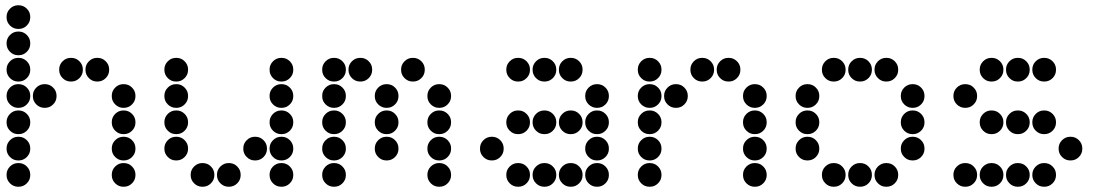

<svg xmlns="http://www.w3.org/2000/svg" viewBox="-20 -715 4240 730"><path d="M49 -695Q31 -695 18 -682Q5 -669 5 -651V-649Q5 -631 18 -618Q31 -605 49 -605H51Q69 -605 82 -618Q95 -631 95 -649V-651Q95 -669 82 -682Q69 -695 51 -695ZM49 -595Q31 -595 18 -582Q5 -569 5 -551V-549Q5 -531 18 -518Q31 -505 49 -505H51Q69 -505 82 -518Q95 -531 95 -549V-551Q95 -569 82 -582Q69 -595 51 -595ZM49 -495Q31 -495 18 -482Q5 -469 5 -451V-449Q5 -431 18 -418Q31 -405 49 -405H51Q69 -405 82 -418Q95 -431 95 -449V-451Q95 -469 82 -482Q69 -495 51 -495ZM249 -495Q231 -495 218 -482Q205 -469 205 -451V-449Q205 -431 218 -418Q231 -405 249 -405H251Q269 -405 282 -418Q295 -431 295 -449V-451Q295 -469 282 -482Q269 -495 251 -495ZM349 -495Q331 -495 318 -482Q305 -469 305 -451V-449Q305 -431 318 -418Q331 -405 349 -405H351Q369 -405 382 -418Q395 -431 395 -449V-451Q395 -469 382 -482Q369 -495 351 -495ZM49 -395Q31 -395 18 -382Q5 -369 5 -351V-349Q5 -331 18 -318Q31 -305 49 -305H51Q69 -305 82 -318Q95 -331 95 -349V-351Q95 -369 82 -382Q69 -395 51 -395ZM149 -395Q131 -395 118 -382Q105 -369 105 -351V-349Q105 -331 118 -318Q131 -305 149 -305H151Q169 -305 182 -318Q195 -331 195 -349V-351Q195 -369 182 -382Q169 -395 151 -395ZM449 -395Q431 -395 418 -382Q405 -369 405 -351V-349Q405 -331 418 -318Q431 -305 449 -305H451Q469 -305 482 -318Q495 -331 495 -349V-351Q495 -369 482 -382Q469 -395 451 -395ZM49 -295Q31 -295 18 -282Q5 -269 5 -251V-249Q5 -231 18 -218Q31 -205 49 -205H51Q69 -205 82 -218Q95 -231 95 -249V-251Q95 -269 82 -282Q69 -295 51 -295ZM449 -295Q431 -295 418 -282Q405 -269 405 -251V-249Q405 -231 418 -218Q431 -205 449 -205H451Q469 -205 482 -218Q495 -231 495 -249V-251Q495 -269 482 -282Q469 -295 451 -295ZM49 -195Q31 -195 18 -182Q5 -169 5 -151V-149Q5 -131 18 -118Q31 -105 49 -105H51Q69 -105 82 -118Q95 -131 95 -149V-151Q95 -169 82 -182Q69 -195 51 -195ZM449 -195Q431 -195 418 -182Q405 -169 405 -151V-149Q405 -131 418 -118Q431 -105 449 -105H451Q469 -105 482 -118Q495 -131 495 -149V-151Q495 -169 482 -182Q469 -195 451 -195ZM49 -95Q31 -95 18 -82Q5 -69 5 -51V-49Q5 -31 18 -18Q31 -5 49 -5H51Q69 -5 82 -18Q95 -31 95 -49V-51Q95 -69 82 -82Q69 -95 51 -95ZM449 -95Q431 -95 418 -82Q405 -69 405 -51V-49Q405 -31 418 -18Q431 -5 449 -5H451Q469 -5 482 -18Q495 -31 495 -49V-51Q495 -69 482 -82Q469 -95 451 -95Z M649 -495Q631 -495 618 -482Q605 -469 605 -451V-449Q605 -431 618 -418Q631 -405 649 -405H651Q669 -405 682 -418Q695 -431 695 -449V-451Q695 -469 682 -482Q669 -495 651 -495ZM1049 -495Q1031 -495 1018 -482Q1005 -469 1005 -451V-449Q1005 -431 1018 -418Q1031 -405 1049 -405H1051Q1069 -405 1082 -418Q1095 -431 1095 -449V-451Q1095 -469 1082 -482Q1069 -495 1051 -495ZM649 -395Q631 -395 618 -382Q605 -369 605 -351V-349Q605 -331 618 -318Q631 -305 649 -305H651Q669 -305 682 -318Q695 -331 695 -349V-351Q695 -369 682 -382Q669 -395 651 -395ZM1049 -395Q1031 -395 1018 -382Q1005 -369 1005 -351V-349Q1005 -331 1018 -318Q1031 -305 1049 -305H1051Q1069 -305 1082 -318Q1095 -331 1095 -349V-351Q1095 -369 1082 -382Q1069 -395 1051 -395ZM649 -295Q631 -295 618 -282Q605 -269 605 -251V-249Q605 -231 618 -218Q631 -205 649 -205H651Q669 -205 682 -218Q695 -231 695 -249V-251Q695 -269 682 -282Q669 -295 651 -295ZM1049 -295Q1031 -295 1018 -282Q1005 -269 1005 -251V-249Q1005 -231 1018 -218Q1031 -205 1049 -205H1051Q1069 -205 1082 -218Q1095 -231 1095 -249V-251Q1095 -269 1082 -282Q1069 -295 1051 -295ZM649 -195Q631 -195 618 -182Q605 -169 605 -151V-149Q605 -131 618 -118Q631 -105 649 -105H651Q669 -105 682 -118Q695 -131 695 -149V-151Q695 -169 682 -182Q669 -195 651 -195ZM949 -195Q931 -195 918 -182Q905 -169 905 -151V-149Q905 -131 918 -118Q931 -105 949 -105H951Q969 -105 982 -118Q995 -131 995 -149V-151Q995 -169 982 -182Q969 -195 951 -195ZM1049 -195Q1031 -195 1018 -182Q1005 -169 1005 -151V-149Q1005 -131 1018 -118Q1031 -105 1049 -105H1051Q1069 -105 1082 -118Q1095 -131 1095 -149V-151Q1095 -169 1082 -182Q1069 -195 1051 -195ZM749 -95Q731 -95 718 -82Q705 -69 705 -51V-49Q705 -31 718 -18Q731 -5 749 -5H751Q769 -5 782 -18Q795 -31 795 -49V-51Q795 -69 782 -82Q769 -95 751 -95ZM849 -95Q831 -95 818 -82Q805 -69 805 -51V-49Q805 -31 818 -18Q831 -5 849 -5H851Q869 -5 882 -18Q895 -31 895 -49V-51Q895 -69 882 -82Q869 -95 851 -95ZM1049 -95Q1031 -95 1018 -82Q1005 -69 1005 -51V-49Q1005 -31 1018 -18Q1031 -5 1049 -5H1051Q1069 -5 1082 -18Q1095 -31 1095 -49V-51Q1095 -69 1082 -82Q1069 -95 1051 -95Z M1249 -495Q1231 -495 1218 -482Q1205 -469 1205 -451V-449Q1205 -431 1218 -418Q1231 -405 1249 -405H1251Q1269 -405 1282 -418Q1295 -431 1295 -449V-451Q1295 -469 1282 -482Q1269 -495 1251 -495ZM1349 -495Q1331 -495 1318 -482Q1305 -469 1305 -451V-449Q1305 -431 1318 -418Q1331 -405 1349 -405H1351Q1369 -405 1382 -418Q1395 -431 1395 -449V-451Q1395 -469 1382 -482Q1369 -495 1351 -495ZM1549 -495Q1531 -495 1518 -482Q1505 -469 1505 -451V-449Q1505 -431 1518 -418Q1531 -405 1549 -405H1551Q1569 -405 1582 -418Q1595 -431 1595 -449V-451Q1595 -469 1582 -482Q1569 -495 1551 -495ZM1249 -395Q1231 -395 1218 -382Q1205 -369 1205 -351V-349Q1205 -331 1218 -318Q1231 -305 1249 -305H1251Q1269 -305 1282 -318Q1295 -331 1295 -349V-351Q1295 -369 1282 -382Q1269 -395 1251 -395ZM1449 -395Q1431 -395 1418 -382Q1405 -369 1405 -351V-349Q1405 -331 1418 -318Q1431 -305 1449 -305H1451Q1469 -305 1482 -318Q1495 -331 1495 -349V-351Q1495 -369 1482 -382Q1469 -395 1451 -395ZM1649 -395Q1631 -395 1618 -382Q1605 -369 1605 -351V-349Q1605 -331 1618 -318Q1631 -305 1649 -305H1651Q1669 -305 1682 -318Q1695 -331 1695 -349V-351Q1695 -369 1682 -382Q1669 -395 1651 -395ZM1249 -295Q1231 -295 1218 -282Q1205 -269 1205 -251V-249Q1205 -231 1218 -218Q1231 -205 1249 -205H1251Q1269 -205 1282 -218Q1295 -231 1295 -249V-251Q1295 -269 1282 -282Q1269 -295 1251 -295ZM1449 -295Q1431 -295 1418 -282Q1405 -269 1405 -251V-249Q1405 -231 1418 -218Q1431 -205 1449 -205H1451Q1469 -205 1482 -218Q1495 -231 1495 -249V-251Q1495 -269 1482 -282Q1469 -295 1451 -295ZM1649 -295Q1631 -295 1618 -282Q1605 -269 1605 -251V-249Q1605 -231 1618 -218Q1631 -205 1649 -205H1651Q1669 -205 1682 -218Q1695 -231 1695 -249V-251Q1695 -269 1682 -282Q1669 -295 1651 -295ZM1249 -195Q1231 -195 1218 -182Q1205 -169 1205 -151V-149Q1205 -131 1218 -118Q1231 -105 1249 -105H1251Q1269 -105 1282 -118Q1295 -131 1295 -149V-151Q1295 -169 1282 -182Q1269 -195 1251 -195ZM1449 -195Q1431 -195 1418 -182Q1405 -169 1405 -151V-149Q1405 -131 1418 -118Q1431 -105 1449 -105H1451Q1469 -105 1482 -118Q1495 -131 1495 -149V-151Q1495 -169 1482 -182Q1469 -195 1451 -195ZM1649 -195Q1631 -195 1618 -182Q1605 -169 1605 -151V-149Q1605 -131 1618 -118Q1631 -105 1649 -105H1651Q1669 -105 1682 -118Q1695 -131 1695 -149V-151Q1695 -169 1682 -182Q1669 -195 1651 -195ZM1249 -95Q1231 -95 1218 -82Q1205 -69 1205 -51V-49Q1205 -31 1218 -18Q1231 -5 1249 -5H1251Q1269 -5 1282 -18Q1295 -31 1295 -49V-51Q1295 -69 1282 -82Q1269 -95 1251 -95ZM1649 -95Q1631 -95 1618 -82Q1605 -69 1605 -51V-49Q1605 -31 1618 -18Q1631 -5 1649 -5H1651Q1669 -5 1682 -18Q1695 -31 1695 -49V-51Q1695 -69 1682 -82Q1669 -95 1651 -95Z M1949 -495Q1931 -495 1918 -482Q1905 -469 1905 -451V-449Q1905 -431 1918 -418Q1931 -405 1949 -405H1951Q1969 -405 1982 -418Q1995 -431 1995 -449V-451Q1995 -469 1982 -482Q1969 -495 1951 -495ZM2049 -495Q2031 -495 2018 -482Q2005 -469 2005 -451V-449Q2005 -431 2018 -418Q2031 -405 2049 -405H2051Q2069 -405 2082 -418Q2095 -431 2095 -449V-451Q2095 -469 2082 -482Q2069 -495 2051 -495ZM2149 -495Q2131 -495 2118 -482Q2105 -469 2105 -451V-449Q2105 -431 2118 -418Q2131 -405 2149 -405H2151Q2169 -405 2182 -418Q2195 -431 2195 -449V-451Q2195 -469 2182 -482Q2169 -495 2151 -495ZM2249 -395Q2231 -395 2218 -382Q2205 -369 2205 -351V-349Q2205 -331 2218 -318Q2231 -305 2249 -305H2251Q2269 -305 2282 -318Q2295 -331 2295 -349V-351Q2295 -369 2282 -382Q2269 -395 2251 -395ZM1949 -295Q1931 -295 1918 -282Q1905 -269 1905 -251V-249Q1905 -231 1918 -218Q1931 -205 1949 -205H1951Q1969 -205 1982 -218Q1995 -231 1995 -249V-251Q1995 -269 1982 -282Q1969 -295 1951 -295ZM2049 -295Q2031 -295 2018 -282Q2005 -269 2005 -251V-249Q2005 -231 2018 -218Q2031 -205 2049 -205H2051Q2069 -205 2082 -218Q2095 -231 2095 -249V-251Q2095 -269 2082 -282Q2069 -295 2051 -295ZM2149 -295Q2131 -295 2118 -282Q2105 -269 2105 -251V-249Q2105 -231 2118 -218Q2131 -205 2149 -205H2151Q2169 -205 2182 -218Q2195 -231 2195 -249V-251Q2195 -269 2182 -282Q2169 -295 2151 -295ZM2249 -295Q2231 -295 2218 -282Q2205 -269 2205 -251V-249Q2205 -231 2218 -218Q2231 -205 2249 -205H2251Q2269 -205 2282 -218Q2295 -231 2295 -249V-251Q2295 -269 2282 -282Q2269 -295 2251 -295ZM1849 -195Q1831 -195 1818 -182Q1805 -169 1805 -151V-149Q1805 -131 1818 -118Q1831 -105 1849 -105H1851Q1869 -105 1882 -118Q1895 -131 1895 -149V-151Q1895 -169 1882 -182Q1869 -195 1851 -195ZM2249 -195Q2231 -195 2218 -182Q2205 -169 2205 -151V-149Q2205 -131 2218 -118Q2231 -105 2249 -105H2251Q2269 -105 2282 -118Q2295 -131 2295 -149V-151Q2295 -169 2282 -182Q2269 -195 2251 -195ZM1949 -95Q1931 -95 1918 -82Q1905 -69 1905 -51V-49Q1905 -31 1918 -18Q1931 -5 1949 -5H1951Q1969 -5 1982 -18Q1995 -31 1995 -49V-51Q1995 -69 1982 -82Q1969 -95 1951 -95ZM2049 -95Q2031 -95 2018 -82Q2005 -69 2005 -51V-49Q2005 -31 2018 -18Q2031 -5 2049 -5H2051Q2069 -5 2082 -18Q2095 -31 2095 -49V-51Q2095 -69 2082 -82Q2069 -95 2051 -95ZM2149 -95Q2131 -95 2118 -82Q2105 -69 2105 -51V-49Q2105 -31 2118 -18Q2131 -5 2149 -5H2151Q2169 -5 2182 -18Q2195 -31 2195 -49V-51Q2195 -69 2182 -82Q2169 -95 2151 -95ZM2249 -95Q2231 -95 2218 -82Q2205 -69 2205 -51V-49Q2205 -31 2218 -18Q2231 -5 2249 -5H2251Q2269 -5 2282 -18Q2295 -31 2295 -49V-51Q2295 -69 2282 -82Q2269 -95 2251 -95Z M2449 -495Q2431 -495 2418 -482Q2405 -469 2405 -451V-449Q2405 -431 2418 -418Q2431 -405 2449 -405H2451Q2469 -405 2482 -418Q2495 -431 2495 -449V-451Q2495 -469 2482 -482Q2469 -495 2451 -495ZM2649 -495Q2631 -495 2618 -482Q2605 -469 2605 -451V-449Q2605 -431 2618 -418Q2631 -405 2649 -405H2651Q2669 -405 2682 -418Q2695 -431 2695 -449V-451Q2695 -469 2682 -482Q2669 -495 2651 -495ZM2749 -495Q2731 -495 2718 -482Q2705 -469 2705 -451V-449Q2705 -431 2718 -418Q2731 -405 2749 -405H2751Q2769 -405 2782 -418Q2795 -431 2795 -449V-451Q2795 -469 2782 -482Q2769 -495 2751 -495ZM2449 -395Q2431 -395 2418 -382Q2405 -369 2405 -351V-349Q2405 -331 2418 -318Q2431 -305 2449 -305H2451Q2469 -305 2482 -318Q2495 -331 2495 -349V-351Q2495 -369 2482 -382Q2469 -395 2451 -395ZM2549 -395Q2531 -395 2518 -382Q2505 -369 2505 -351V-349Q2505 -331 2518 -318Q2531 -305 2549 -305H2551Q2569 -305 2582 -318Q2595 -331 2595 -349V-351Q2595 -369 2582 -382Q2569 -395 2551 -395ZM2849 -395Q2831 -395 2818 -382Q2805 -369 2805 -351V-349Q2805 -331 2818 -318Q2831 -305 2849 -305H2851Q2869 -305 2882 -318Q2895 -331 2895 -349V-351Q2895 -369 2882 -382Q2869 -395 2851 -395ZM2449 -295Q2431 -295 2418 -282Q2405 -269 2405 -251V-249Q2405 -231 2418 -218Q2431 -205 2449 -205H2451Q2469 -205 2482 -218Q2495 -231 2495 -249V-251Q2495 -269 2482 -282Q2469 -295 2451 -295ZM2849 -295Q2831 -295 2818 -282Q2805 -269 2805 -251V-249Q2805 -231 2818 -218Q2831 -205 2849 -205H2851Q2869 -205 2882 -218Q2895 -231 2895 -249V-251Q2895 -269 2882 -282Q2869 -295 2851 -295ZM2449 -195Q2431 -195 2418 -182Q2405 -169 2405 -151V-149Q2405 -131 2418 -118Q2431 -105 2449 -105H2451Q2469 -105 2482 -118Q2495 -131 2495 -149V-151Q2495 -169 2482 -182Q2469 -195 2451 -195ZM2849 -195Q2831 -195 2818 -182Q2805 -169 2805 -151V-149Q2805 -131 2818 -118Q2831 -105 2849 -105H2851Q2869 -105 2882 -118Q2895 -131 2895 -149V-151Q2895 -169 2882 -182Q2869 -195 2851 -195ZM2449 -95Q2431 -95 2418 -82Q2405 -69 2405 -51V-49Q2405 -31 2418 -18Q2431 -5 2449 -5H2451Q2469 -5 2482 -18Q2495 -31 2495 -49V-51Q2495 -69 2482 -82Q2469 -95 2451 -95ZM2849 -95Q2831 -95 2818 -82Q2805 -69 2805 -51V-49Q2805 -31 2818 -18Q2831 -5 2849 -5H2851Q2869 -5 2882 -18Q2895 -31 2895 -49V-51Q2895 -69 2882 -82Q2869 -95 2851 -95Z M3149 -495Q3131 -495 3118 -482Q3105 -469 3105 -451V-449Q3105 -431 3118 -418Q3131 -405 3149 -405H3151Q3169 -405 3182 -418Q3195 -431 3195 -449V-451Q3195 -469 3182 -482Q3169 -495 3151 -495ZM3249 -495Q3231 -495 3218 -482Q3205 -469 3205 -451V-449Q3205 -431 3218 -418Q3231 -405 3249 -405H3251Q3269 -405 3282 -418Q3295 -431 3295 -449V-451Q3295 -469 3282 -482Q3269 -495 3251 -495ZM3349 -495Q3331 -495 3318 -482Q3305 -469 3305 -451V-449Q3305 -431 3318 -418Q3331 -405 3349 -405H3351Q3369 -405 3382 -418Q3395 -431 3395 -449V-451Q3395 -469 3382 -482Q3369 -495 3351 -495ZM3049 -395Q3031 -395 3018 -382Q3005 -369 3005 -351V-349Q3005 -331 3018 -318Q3031 -305 3049 -305H3051Q3069 -305 3082 -318Q3095 -331 3095 -349V-351Q3095 -369 3082 -382Q3069 -395 3051 -395ZM3449 -395Q3431 -395 3418 -382Q3405 -369 3405 -351V-349Q3405 -331 3418 -318Q3431 -305 3449 -305H3451Q3469 -305 3482 -318Q3495 -331 3495 -349V-351Q3495 -369 3482 -382Q3469 -395 3451 -395ZM3049 -295Q3031 -295 3018 -282Q3005 -269 3005 -251V-249Q3005 -231 3018 -218Q3031 -205 3049 -205H3051Q3069 -205 3082 -218Q3095 -231 3095 -249V-251Q3095 -269 3082 -282Q3069 -295 3051 -295ZM3449 -295Q3431 -295 3418 -282Q3405 -269 3405 -251V-249Q3405 -231 3418 -218Q3431 -205 3449 -205H3451Q3469 -205 3482 -218Q3495 -231 3495 -249V-251Q3495 -269 3482 -282Q3469 -295 3451 -295ZM3049 -195Q3031 -195 3018 -182Q3005 -169 3005 -151V-149Q3005 -131 3018 -118Q3031 -105 3049 -105H3051Q3069 -105 3082 -118Q3095 -131 3095 -149V-151Q3095 -169 3082 -182Q3069 -195 3051 -195ZM3449 -195Q3431 -195 3418 -182Q3405 -169 3405 -151V-149Q3405 -131 3418 -118Q3431 -105 3449 -105H3451Q3469 -105 3482 -118Q3495 -131 3495 -149V-151Q3495 -169 3482 -182Q3469 -195 3451 -195ZM3149 -95Q3131 -95 3118 -82Q3105 -69 3105 -51V-49Q3105 -31 3118 -18Q3131 -5 3149 -5H3151Q3169 -5 3182 -18Q3195 -31 3195 -49V-51Q3195 -69 3182 -82Q3169 -95 3151 -95ZM3249 -95Q3231 -95 3218 -82Q3205 -69 3205 -51V-49Q3205 -31 3218 -18Q3231 -5 3249 -5H3251Q3269 -5 3282 -18Q3295 -31 3295 -49V-51Q3295 -69 3282 -82Q3269 -95 3251 -95ZM3349 -95Q3331 -95 3318 -82Q3305 -69 3305 -51V-49Q3305 -31 3318 -18Q3331 -5 3349 -5H3351Q3369 -5 3382 -18Q3395 -31 3395 -49V-51Q3395 -69 3382 -82Q3369 -95 3351 -95Z M3749 -495Q3731 -495 3718 -482Q3705 -469 3705 -451V-449Q3705 -431 3718 -418Q3731 -405 3749 -405H3751Q3769 -405 3782 -418Q3795 -431 3795 -449V-451Q3795 -469 3782 -482Q3769 -495 3751 -495ZM3849 -495Q3831 -495 3818 -482Q3805 -469 3805 -451V-449Q3805 -431 3818 -418Q3831 -405 3849 -405H3851Q3869 -405 3882 -418Q3895 -431 3895 -449V-451Q3895 -469 3882 -482Q3869 -495 3851 -495ZM3949 -495Q3931 -495 3918 -482Q3905 -469 3905 -451V-449Q3905 -431 3918 -418Q3931 -405 3949 -405H3951Q3969 -405 3982 -418Q3995 -431 3995 -449V-451Q3995 -469 3982 -482Q3969 -495 3951 -495ZM3649 -395Q3631 -395 3618 -382Q3605 -369 3605 -351V-349Q3605 -331 3618 -318Q3631 -305 3649 -305H3651Q3669 -305 3682 -318Q3695 -331 3695 -349V-351Q3695 -369 3682 -382Q3669 -395 3651 -395ZM3749 -295Q3731 -295 3718 -282Q3705 -269 3705 -251V-249Q3705 -231 3718 -218Q3731 -205 3749 -205H3751Q3769 -205 3782 -218Q3795 -231 3795 -249V-251Q3795 -269 3782 -282Q3769 -295 3751 -295ZM3849 -295Q3831 -295 3818 -282Q3805 -269 3805 -251V-249Q3805 -231 3818 -218Q3831 -205 3849 -205H3851Q3869 -205 3882 -218Q3895 -231 3895 -249V-251Q3895 -269 3882 -282Q3869 -295 3851 -295ZM3949 -295Q3931 -295 3918 -282Q3905 -269 3905 -251V-249Q3905 -231 3918 -218Q3931 -205 3949 -205H3951Q3969 -205 3982 -218Q3995 -231 3995 -249V-251Q3995 -269 3982 -282Q3969 -295 3951 -295ZM4049 -195Q4031 -195 4018 -182Q4005 -169 4005 -151V-149Q4005 -131 4018 -118Q4031 -105 4049 -105H4051Q4069 -105 4082 -118Q4095 -131 4095 -149V-151Q4095 -169 4082 -182Q4069 -195 4051 -195ZM3649 -95Q3631 -95 3618 -82Q3605 -69 3605 -51V-49Q3605 -31 3618 -18Q3631 -5 3649 -5H3651Q3669 -5 3682 -18Q3695 -31 3695 -49V-51Q3695 -69 3682 -82Q3669 -95 3651 -95ZM3749 -95Q3731 -95 3718 -82Q3705 -69 3705 -51V-49Q3705 -31 3718 -18Q3731 -5 3749 -5H3751Q3769 -5 3782 -18Q3795 -31 3795 -49V-51Q3795 -69 3782 -82Q3769 -95 3751 -95ZM3849 -95Q3831 -95 3818 -82Q3805 -69 3805 -51V-49Q3805 -31 3818 -18Q3831 -5 3849 -5H3851Q3869 -5 3882 -18Q3895 -31 3895 -49V-51Q3895 -69 3882 -82Q3869 -95 3851 -95ZM3949 -95Q3931 -95 3918 -82Q3905 -69 3905 -51V-49Q3905 -31 3918 -18Q3931 -5 3949 -5H3951Q3969 -5 3982 -18Q3995 -31 3995 -49V-51Q3995 -69 3982 -82Q3969 -95 3951 -95Z"/></svg>

Font: Doto Rounded Black
Style: Regular
Weight: 900
Monospace: yes
Version: Version 1.000